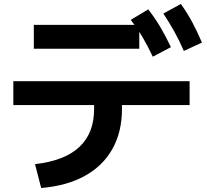

<svg xmlns="http://www.w3.org/2000/svg" viewBox="-20 -875 1040 965"><path d="M156 -50Q305 -67 379 -136.5Q453 -206 453 -327V-347H47V-467H933V-347H593V-327Q593 -212 545 -126.5Q497 -41 406.5 9Q316 59 187 70ZM150 -630V-750H680V-630ZM748 -590Q722 -645 696 -689Q670 -733 637 -775L725 -828Q760 -783 787 -737Q814 -691 839 -638ZM904 -619Q880 -674 855 -718.5Q830 -763 801 -807L889 -855Q922 -809 947 -762Q972 -715 995 -661Z"/></svg>

Font: M PLUS 2
Style: Bold
Weight: 700
Designer: Coji Morishita
Foundry: UNDERFOREST DESIGN
Version: Version 1.001